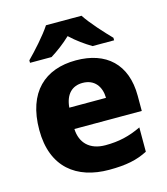

<svg xmlns="http://www.w3.org/2000/svg" viewBox="-115 -906 832 955"><g transform="rotate(-15 301.5 -429.0)"><path d="M394 -817H211C182 -772 123 -707 86 -670V-657H197C232 -679 266 -704 301 -737C336 -704 373 -678 408 -657H519V-670C484 -706 423 -772 394 -817ZM309 -610C150 -610 44 -517 44 -322C44 -129 163 -41 329 -41C418 -41 474 -53 528 -81V-206C467 -177 413 -164 343 -164C262 -164 217 -210 214 -282H561V-360C561 -524 464 -610 309 -610ZM312 -493C374 -493 405 -449 406 -391H217C223 -461 260 -493 312 -493Z"/></g></svg>

Font: Noto Sans Tamil UI ExtraBold
Style: Regular
Weight: 800
Designer: Jelle Bosma - Monotype Design Team
Foundry: Monotype Imaging Inc.
Version: Version 2.004